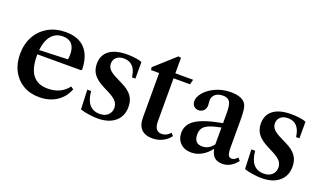

<svg xmlns="http://www.w3.org/2000/svg" viewBox="-68 -1067 2506 1488"><g transform="rotate(20 1185.0 -323.0)"><path d="M294 10.5Q218.5 10.5 161.8 -22.8Q105 -56 73.5 -115.8Q42 -175.5 42 -254Q42 -337.5 77 -400.5Q112 -463.5 174.5 -499Q237 -534.5 320 -534.5Q423.5 -534.5 478.5 -475.8Q533.5 -417 536 -303.5L529 -297H169Q169 -292 169 -286.5Q169 -74.5 333 -74.5Q442 -74.5 501.5 -152.5L523 -137Q496.5 -67 436.2 -28.2Q376 10.5 294 10.5ZM309 -495.5Q250 -495.5 214.5 -453.2Q179 -411 171 -333L405 -341.5Q409 -353.5 409 -380.5Q409 -495.5 309 -495.5Z M776.5 10.5Q743 10.5 702.8 4.5Q662.5 -1.5 633 -11.5L626.5 -172H658Q670 -28 780 -28Q822 -28 847 -50.8Q872 -73.5 872 -110.5Q872 -141 853.2 -163.2Q834.5 -185.5 788 -209.5L744.5 -231.5Q682 -263 654.5 -299Q627 -335 627 -386Q627 -458 678 -496.2Q729 -534.5 825 -534.5Q861 -534.5 894.5 -529.8Q928 -525 947.5 -517V-380H919.5Q905.5 -496.5 811 -496.5Q774 -496.5 751.5 -477Q729 -457.5 729 -425Q729 -396.5 748.8 -375.5Q768.5 -354.5 816 -332L862 -309Q920 -280.5 946.2 -244.2Q972.5 -208 972.5 -154.5Q972.5 -78 920.2 -33.8Q868 10.5 776.5 10.5Z M1228.5 10.5Q1105.5 10.5 1105.5 -118V-483.5H1039L1035 -505.5L1201.5 -655.5L1224.5 -652.5V-524.5H1371L1360.5 -483.5H1224.5V-128Q1224.5 -46.5 1284.5 -46.5Q1303.5 -46.5 1322 -55.5Q1340.5 -64.5 1354 -82L1373.5 -61Q1349.5 -27.5 1311 -8.5Q1272.5 10.5 1228.5 10.5Z M1548.5 10.5Q1492.5 10.5 1458.8 -22.2Q1425 -55 1425 -109Q1425 -177.5 1489.8 -219.2Q1554.5 -261 1704 -288V-374.5Q1704 -439 1688.2 -463.8Q1672.5 -488.5 1632.5 -488.5Q1592.5 -488.5 1569 -469.2Q1545.5 -450 1545.5 -417Q1545.5 -407 1547 -397Q1548.5 -387 1548.5 -378Q1548.5 -351.5 1531.8 -334.2Q1515 -317 1490 -317Q1466 -317 1451 -332.5Q1436 -348 1436 -373Q1436 -405 1461.8 -438.2Q1487.5 -471.5 1531 -496Q1598.5 -534.5 1683 -534.5Q1776.5 -534.5 1806.5 -483.5Q1815.5 -465.5 1819.2 -438.5Q1823 -411.5 1823 -352.5V-135.5Q1823 -88.5 1831 -70.2Q1839 -52 1860 -52Q1884 -52 1906.5 -78.5L1926 -56.5Q1874.5 10.5 1805.5 10.5Q1762.5 10.5 1739 -10.8Q1715.5 -32 1708 -75H1705Q1673.5 -34 1633 -11.8Q1592.5 10.5 1548.5 10.5ZM1612 -63Q1669 -63 1704 -113.5V-252Q1643 -240 1608.5 -225.8Q1574 -211.5 1559.8 -190.5Q1545.5 -169.5 1545.5 -138Q1545.5 -63 1612 -63Z M2129.5 10.5Q2096 10.5 2055.8 4.5Q2015.5 -1.5 1986 -11.5L1979.5 -172H2011Q2023 -28 2133 -28Q2175 -28 2200 -50.8Q2225 -73.5 2225 -110.5Q2225 -141 2206.2 -163.2Q2187.5 -185.5 2141 -209.5L2097.5 -231.5Q2035 -263 2007.5 -299Q1980 -335 1980 -386Q1980 -458 2031 -496.2Q2082 -534.5 2178 -534.5Q2214 -534.5 2247.5 -529.8Q2281 -525 2300.5 -517V-380H2272.5Q2258.5 -496.5 2164 -496.5Q2127 -496.5 2104.5 -477Q2082 -457.5 2082 -425Q2082 -396.5 2101.8 -375.5Q2121.5 -354.5 2169 -332L2215 -309Q2273 -280.5 2299.2 -244.2Q2325.5 -208 2325.5 -154.5Q2325.5 -78 2273.2 -33.8Q2221 10.5 2129.5 10.5Z"/></g></svg>

Font: Libre Caslon Text Medium
Style: Regular
Weight: 500
Designer: Pablo Impallari, Rodrigo Fuenzalida, Katja Schimmel
Foundry: Pablo Impallari, Rodrigo Fuenzalida
Version: Version 2.000